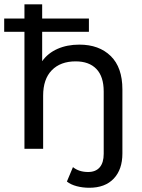

<svg xmlns="http://www.w3.org/2000/svg" viewBox="-29 -703 670 907"><path d="M494 -438.4C457.2 -474.3 407.9 -492.2 345.9 -492.2C307.3 -492.2 272.8 -485.5 242.4 -472C212.1 -458.5 188 -439.1 170.2 -414V-552.9H391V-615.5H170.2V-682.6H86.5V-615.5H-9.2V-552.9H86.5V0H174.8V-251.2C174.8 -303.3 188.4 -343.3 215.7 -371.2C243 -399.1 280.6 -413.1 328.4 -413.1C370.8 -413.1 403.4 -401.1 426.4 -377.2C449.4 -353.3 460.9 -317.7 460.9 -270.5V23.9C460.9 51.5 454.6 72.7 442.1 87.4C429.5 102.1 411.2 109.5 387.3 109.5C358.5 109.5 334.6 101.8 315.6 86.5L287 154.6C299.3 164.4 314.8 171.7 333.5 176.6C352.2 181.5 372 184 392.8 184C442.5 184 481 169.6 508.3 140.8C535.6 111.9 549.2 72.4 549.2 22.1V-280.6C549.2 -349.9 530.8 -402.5 494 -438.4Z"/></svg>

Font: Montserrat Ace
Style: Regular
Weight: 500
Designer: Julieta Ulanovsky
Foundry: Julieta Ulanovsky
Version: Version 1